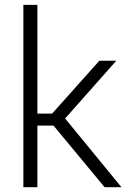

<svg xmlns="http://www.w3.org/2000/svg" viewBox="-20 -782 531 802"><path d="M203.6 -257.3H136.2V0H77.6V-761.7H136.2V-307.6H197.8L395 -528.3H465.8L252 -287.1L487.3 0H417Z"/></svg>

Font: Roboto Web
Style: Light
Weight: 300
Designer: Google
Version: Version 1.200310; 2013